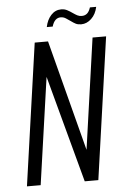

<svg xmlns="http://www.w3.org/2000/svg" viewBox="-52 -758 527 796"><g transform="rotate(-5 211.5 -359.5)"><path d="M27.7 0 111.7 -591H167.1L287 -129.4L352.4 -591H408.8L324.8 0H268.2L148.3 -445.1L84.8 0ZM310.7 -649.7Q297.3 -649.7 288.2 -654.2Q279.2 -658.7 266.9 -667.8Q258.8 -673.4 249.2 -679.7Q239.6 -686 227.6 -686Q215.3 -686 206.1 -677.3Q196.9 -668.5 191.8 -650.7H167.2Q173.2 -680.6 190.6 -699.6Q208.1 -718.7 232.9 -718.7Q246.7 -718.7 257.8 -712.8Q269 -707 279.8 -699.2Q289.4 -692.5 297.6 -688.2Q305.7 -684 316 -684Q329.2 -684 338.1 -691.7Q347 -699.4 352.4 -716.4H378.5Q372.2 -686 353 -667.9Q333.8 -649.7 310.7 -649.7Z"/></g></svg>

Font: Alumni Sans Thin
Style: Italic
Weight: 100
Italic angle: -8°
Designer: Robert E. Leuschke
Foundry: Robert E. Leuschke
Version: Version 1.016